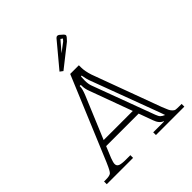

<svg xmlns="http://www.w3.org/2000/svg" viewBox="-175 -740 856 856"><g transform="rotate(-45 253.0 -312.0)"><path d="M8.8 0V-17.1H20Q44.9 -17.1 52.7 -24.2Q60.5 -31.2 74.7 -64.5Q76.2 -67.9 77.1 -69.8L241.2 -462.9H295.9V-458V-449.2Q295.9 -425.8 306.2 -394L425.8 -69.8Q434.6 -48.8 437.7 -41.3Q440.9 -33.7 447.8 -26.4Q454.6 -19 461.7 -18.1Q468.8 -17.1 482.9 -17.1H498V0H318.8V-17.1H387.2V-19Q366.2 -26.4 356 -56.2L332 -122.1H127L105 -68.8Q97.2 -47.9 97.2 -39.1Q97.2 -26.4 108.6 -21.7Q120.1 -17.1 147 -17.1H174.8V0ZM321.8 -148.9 248 -350.1Q240.2 -370.1 240.2 -389.2V-393.1V-395H232.9V-393.1V-391.1Q232.9 -377 222.2 -350.1L138.2 -148.9ZM267.1 -420.9Q267.1 -415.5 266.6 -407.2Q266.1 -398.9 266.1 -396Q266.1 -374 272 -358.9L380.9 -65.9Q386.2 -51.3 392.6 -45.2Q398.9 -39.1 411.1 -34.2Q409.2 -38.1 401.9 -60.1L280.8 -384.8Q277.3 -393.6 272 -421.9ZM320.8 -604 278.8 -555.2 320.8 -586.9 330.1 -597.2ZM329.1 -621.1 344.2 -607.9Q350.1 -602.1 350.1 -598.1Q350.1 -595.7 346.2 -589.8L333 -575.2L229 -493.2L214.8 -503.9L311 -619.1Q315.9 -624 319.8 -624Q324.7 -624 329.1 -621.1Z"/></g></svg>

Font: FoglihtenNo01
Style: Regular
Weight: 500
Version: Version 0.61